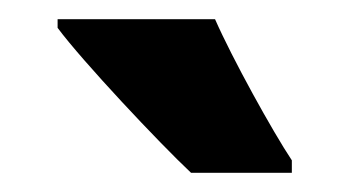

<svg xmlns="http://www.w3.org/2000/svg" viewBox="-20 -786 364 200"><path d="M204 -766H40V-757C66 -722 146 -637 179 -606H284V-619C264 -649 222 -725 204 -766Z"/></svg>

Font: Noto Sans Arabic UI XCn XBd
Style: Regular
Weight: 800
Width: 2
Designer: Monotype Design Team, Nadine Chahine and Nizar Qandah
Foundry: Monotype Imaging Inc.
Version: Version 2.010